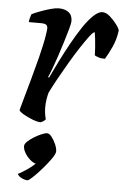

<svg xmlns="http://www.w3.org/2000/svg" viewBox="-54 -539 544 834"><g transform="rotate(5 218.0 -122.0)"><path d="M132 0Q119 0 97 -8.5Q75 -17 57 -27.5Q39 -38 37 -45Q42 -64 52.5 -101Q63 -138 76 -185Q89 -232 101 -279Q108 -307 114 -334.5Q120 -362 123 -382.5Q126 -403 126 -409Q126 -419 120 -424Q114 -429 97 -429H44Q44 -438 47 -448Q50 -458 52 -464Q66 -471 88.5 -479.5Q111 -488 133 -494Q155 -500 168 -500Q195 -500 211.5 -487.5Q228 -475 228 -449Q228 -440 221 -415Q214 -390 204 -357.5Q194 -325 183 -292Q172 -259 162.5 -234Q153 -209 148 -199L152 -196Q168 -230 188.5 -271Q209 -312 231.5 -352.5Q254 -393 276.5 -426.5Q299 -460 320.5 -480Q342 -500 359 -500Q375 -500 392 -485Q409 -470 422 -452.5Q435 -435 436 -426Q431 -387 416 -354.5Q401 -322 387 -299Q369 -299 358 -303Q347 -307 342 -310Q342 -323 340.5 -343Q339 -363 337 -381.5Q335 -400 333 -410Q326 -410 310.5 -389.5Q295 -369 274 -337Q253 -305 231 -267.5Q209 -230 189 -194Q169 -158 156 -131Q152 -117 149.5 -101Q147 -85 147 -66Q147 -40 154 -15Q147 -5 132 0ZM98 256Q85 256 71 248.5Q57 241 54 232Q73 222 93 208.5Q113 195 127 181Q115 178 101.5 166Q88 154 79 138.5Q70 123 70 109Q70 100 81.5 89Q93 78 109.5 68Q126 58 141.5 51.5Q157 45 165 45Q175 45 185.5 58.5Q196 72 203.5 89.5Q211 107 211 120Q211 131 195.5 153Q180 175 159 199Q138 223 120.5 239.5Q103 256 98 256Z"/></g></svg>

Font: Texturina 72pt 72pt SemiBold
Style: Italic
Weight: 600
Italic angle: -11°
Designer: Guillermo Torres Carreño
Foundry: Omnibus-Type
Version: Version 1.002; ttfautohint (v1.8.3)